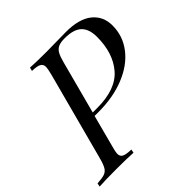

<svg xmlns="http://www.w3.org/2000/svg" viewBox="-216 -863 1019 1019"><g transform="rotate(-45 293.5 -354.0)"><path d="M620 -556Q620 -478 572.5 -416Q525 -354 439 -319Q353 -284 243 -284H213L166 -106Q164 -99 160 -82.5Q156 -66 156 -56Q156 -37 171 -29Q186 -21 225 -20L221 0Q175 -3 97 -3Q9 -3 -33 0L-29 -20Q7 -22 25 -28Q43 -34 53.5 -51Q64 -68 74 -106L206 -602Q215 -638 215 -650Q215 -670 200 -678.5Q185 -687 147 -688L152 -708Q192 -705 275 -705Q323 -705 347 -706L421 -707Q519 -707 569.5 -666.5Q620 -626 620 -556ZM519 -572Q519 -631 489 -659.5Q459 -688 392 -688Q362 -688 345 -680.5Q328 -673 317.5 -655Q307 -637 298 -602L219 -304H253Q393 -304 456 -377Q519 -450 519 -572Z"/></g></svg>

Font: Playfair Display
Style: Italic
Weight: 400
Italic angle: -14°
Designer: Claus Eggers Sørensen
Foundry: Claus Eggers Sørensen
Version: Version 1.200; ttfautohint (v1.6)